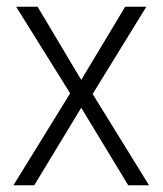

<svg xmlns="http://www.w3.org/2000/svg" viewBox="-20 -552 485 572"><path d="M189 -274 28 -532H92L222 -314L353 -532H416L256 -272L424 0H362L222 -231L82 0H20Z"/></svg>

Font: Noto Sans Sinhala SemiCondensed Light
Style: Regular
Weight: 300
Width: 4
Designer: Jelle Bosma - Monotype Design Team
Foundry: Monotype Imaging Inc.
Version: Version 2.006; ttfautohint (v1.8.4.7-5d5b)